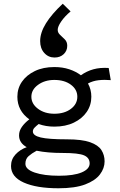

<svg xmlns="http://www.w3.org/2000/svg" viewBox="-20 -834 640 1028"><path d="M271 -156Q225 -156 187 -170Q173 -159 164.5 -150Q156 -141 156 -130Q156 -108 198 -98Q240 -88 338 -88Q419 -88 462.5 -72.5Q506 -57 523 -30.5Q540 -4 540 30Q540 67 515 100Q490 133 436 153.5Q382 174 293 174Q176 174 107.5 143.5Q39 113 39 55Q39 19 63 -7Q87 -33 123 -46Q82 -69 82 -109Q82 -133 97 -154.5Q112 -176 137 -195Q73 -241 73 -316Q73 -361 97.5 -396.5Q122 -432 166.5 -453.5Q211 -475 271 -475Q315 -475 351 -463Q387 -451 413 -431Q444 -453 480 -463Q516 -473 562 -470L573 -405Q539 -408 508 -404.5Q477 -401 451 -387Q469 -355 469 -316Q469 -271 444.5 -235Q420 -199 375.5 -177.5Q331 -156 271 -156ZM271 -225Q325 -225 359.5 -251Q394 -277 394 -316Q394 -355 359.5 -380.5Q325 -406 271 -406Q220 -406 184 -380Q148 -354 148 -316Q148 -278 183.5 -251.5Q219 -225 271 -225ZM116 43Q116 73 166 90Q216 107 296 107Q375 107 417.5 89Q460 71 460 41Q460 11 430.5 -2Q401 -15 316 -15Q275 -15 240 -18Q205 -21 176 -27Q150 -13 133 2Q116 17 116 43ZM316 -814 358 -773Q327 -747 308 -719.5Q289 -692 289 -674Q289 -659 301.5 -647.5Q314 -636 327 -623Q340 -610 340 -589Q340 -562 321 -544Q302 -526 272 -526Q239 -526 217 -550.5Q195 -575 195 -614Q195 -659 226 -709Q257 -759 316 -814Z"/></svg>

Font: Inconsolata Expanded Medium
Style: Regular
Weight: 500
Width: 7
Monospace: yes
Designer: Raph Levien, Cyreal, Brenton Simpson
Foundry: Raph Levien, Cyreal, Google
Version: Version 3.001; ttfautohint (v1.8.2.53-6de2)